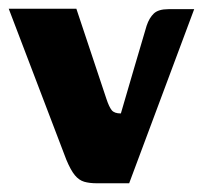

<svg xmlns="http://www.w3.org/2000/svg" viewBox="-30 -420 470 440"><path d="M192 0Q175 0 163 -3.5Q151 -7 141.5 -18.5Q132 -30 122 -54L-10 -400H145L214 -193Q220 -175 226 -167.5Q232 -160 247 -160Q262 -211 276.5 -261Q291 -311 306 -361Q312 -379 322.5 -389Q333 -399 356 -399H415L266 0Z"/></svg>

Font: Genos Thin
Style: Bold
Weight: 700
Version: Version 1.010